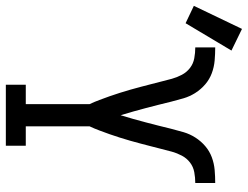

<svg xmlns="http://www.w3.org/2000/svg" viewBox="-252 -752 869 674"><g transform="rotate(90 183.0 -414.5)"><path d="M143 0V-70H211V-294Q203 -311 196.5 -328.5Q190 -346 183.5 -364Q177 -382 171.5 -400Q166 -418 160.5 -436.5Q155 -455 150.5 -473Q146 -491 141 -509.5Q136 -528 131.5 -546.5Q127 -565 122 -583Q117 -601 108 -618Q99 -635 84 -646.5Q69 -658 50 -661.5Q31 -665 12 -665V-735Q35 -735 58 -733Q81 -731 102.5 -723Q124 -715 141.5 -700Q159 -685 171.5 -665.5Q184 -646 190.5 -624Q197 -602 202.5 -580Q208 -558 213.5 -535.5Q219 -513 225 -491Q231 -469 237 -447Q243 -425 250 -403Q257 -425 263 -447Q269 -469 275 -491Q281 -513 286.5 -535.5Q292 -558 297.5 -580Q303 -602 309.5 -624Q316 -646 328.5 -665.5Q341 -685 358.5 -700Q376 -715 397.5 -723Q419 -731 442 -733Q465 -735 488 -735V-665Q469 -665 450 -661.5Q431 -658 416 -646.5Q401 -635 392 -618Q383 -601 378 -583Q373 -565 368.5 -546.5Q364 -528 359 -509.5Q354 -491 349.5 -473Q345 -455 339.5 -436.5Q334 -418 328.5 -400Q323 -382 316.5 -364Q310 -346 303.5 -328.5Q297 -311 289 -294V-70H357V0ZM-73 -631 -134 -660 -53 -829 23 -792Z"/></g></svg>

Font: Iosevka Gothic
Style: Regular
Weight: 400
Monospace: yes
Designer: Belleve Invis
Foundry: Belleve Invis
Version: Version 15.5.1; ttfautohint (v1.8.4)